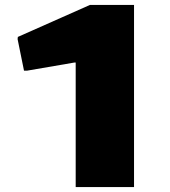

<svg xmlns="http://www.w3.org/2000/svg" viewBox="-20 -760 690 780"><path d="M287.5 -506H282.5L90.5 -473H77.5L51.5 -601L52.5 -610L345.5 -740H524.5V0H287.5Z"/></svg>

Font: Plata Sans Black
Style: Regular
Weight: 900
Designer: Pablo Impallari, Andres Torresi, & Cristiano Sobral
Foundry: Pablo Impallari, Andres Torresi, & Cristiano Sobral
Version: Version 1.00;December 28, 2019;FontCreator 12.0.0.2547 64-bi